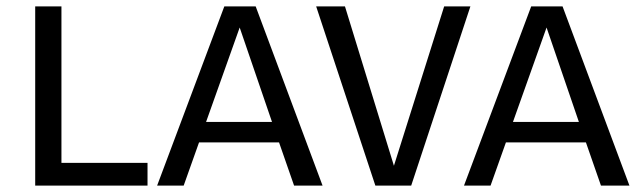

<svg xmlns="http://www.w3.org/2000/svg" viewBox="-20 -580 1997 600"><path d="M172 -560V-71H441V0H90V-560Z M899 0 852 -135H602L554 0H471L681 -560H779L988 0ZM624 -199H830L729 -494Z M1450 -560 1265 0H1153L968 -560H1058L1211 -62L1368 -560Z M1858 0 1811 -135H1561L1513 0H1430L1640 -560H1738L1947 0ZM1583 -199H1789L1688 -494Z"/></svg>

Font: Carrois Gothic SC
Style: Regular
Weight: 400
Designer: Ralph du Carrois
Foundry: Ralph du Carrois
Version: Version 1.001